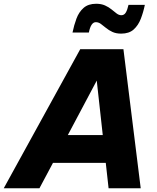

<svg xmlns="http://www.w3.org/2000/svg" viewBox="-60 -1002 838 1022"><path d="M585 -823Q558 -823 538.5 -832Q519 -841 504 -853.5Q489 -866 476.5 -875Q464 -884 450 -884Q424 -884 413 -829H326Q334 -868 347 -903Q360 -938 385 -960Q410 -982 452 -982Q479 -982 499 -973Q519 -964 533.5 -952Q548 -940 560.5 -930.5Q573 -921 586 -921Q601 -921 609.5 -935Q618 -949 624 -976H711Q703 -937 689.5 -902Q676 -867 651.5 -845Q627 -823 585 -823ZM-40 0 367 -740H597L689 0H518L503 -135H222L150 0ZM301 -283H487L455 -573Z"/></svg>

Font: Be Vietnam Pro ExtraBold
Style: Italic
Weight: 800
Italic angle: -12°
Designer: Lam Bao, Tony Le, Vietanh Nguyen
Foundry: Yellow Type Foundry
Version: Version 1.002; ttfautohint (v1.8.3)